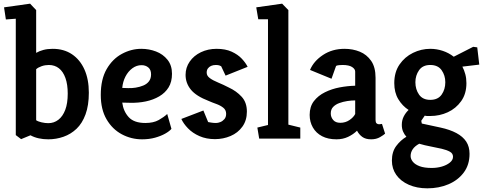

<svg xmlns="http://www.w3.org/2000/svg" viewBox="-20 -755 2632 1046"><path d="M95 3 66 -19V-653L12 -649L2 -715L144 -735L177 -700V-467Q194 -477 216.5 -483Q239 -489 267 -489Q328 -489 372 -459.5Q416 -430 440 -376.5Q464 -323 464 -250Q464 -181 446 -132Q428 -83 397 -53.5Q366 -24 326 -10Q286 4 243 4Q215 4 190.5 -1.5Q166 -7 146 -18ZM243 -84Q274 -84 298 -102.5Q322 -121 335.5 -156.5Q349 -192 349 -245Q349 -295 336.5 -330Q324 -365 301 -383Q278 -401 246 -401Q226 -401 207 -394.5Q188 -388 177 -378V-100Q187 -93 206.5 -88.5Q226 -84 243 -84Z M754 4Q695 4 643.5 -23.5Q592 -51 560.5 -105Q529 -159 529 -238Q529 -323 561 -378.5Q593 -434 644 -461.5Q695 -489 750 -489Q792 -489 830 -474.5Q868 -460 892.5 -429.5Q917 -399 917 -353Q917 -309 898.5 -279Q880 -249 847.5 -230Q815 -211 774.5 -202.5Q734 -194 690 -195L646 -196Q652 -149 681 -117Q710 -85 772 -85Q816 -85 844.5 -101Q873 -117 891 -134L914 -53Q903 -40 880 -27Q857 -14 825 -5Q793 4 754 4ZM646 -276 677 -275Q697 -274 719 -277.5Q741 -281 760.5 -289Q780 -297 791.5 -312Q803 -327 803 -350Q803 -375 788 -387.5Q773 -400 751 -400Q724 -400 701 -383Q678 -366 663.5 -338Q649 -310 646 -276Z M1151 3Q1104 3 1066.5 -13.5Q1029 -30 1004 -56Q979 -82 968 -107L1088 -153L1114 -90Q1120 -89 1131.5 -87Q1143 -85 1157 -85Q1168 -85 1180.5 -90Q1193 -95 1202.5 -106Q1212 -117 1212 -135Q1212 -156 1196 -168.5Q1180 -181 1157.5 -189Q1135 -197 1117 -205Q1049 -231 1020 -266.5Q991 -302 991 -347Q991 -387 1013.5 -419.5Q1036 -452 1074.5 -470.5Q1113 -489 1160 -489Q1208 -489 1242 -473.5Q1276 -458 1297.5 -435Q1319 -412 1329 -391L1209 -343L1185 -394Q1184 -395 1176.5 -398Q1169 -401 1156 -401Q1141 -401 1130 -396Q1119 -391 1112.5 -382Q1106 -373 1106 -359Q1106 -342 1123 -329.5Q1140 -317 1168 -305.5Q1196 -294 1227 -278Q1268 -259 1296.5 -228Q1325 -197 1325 -147Q1325 -99 1300.5 -65Q1276 -31 1236 -14Q1196 3 1151 3Z M1392 0 1382 -60 1440 -74V-650H1387L1376 -715L1517 -735L1551 -700V-76L1616 -60V0Z M1813 4Q1767 4 1734.5 -13Q1702 -30 1684.5 -60.5Q1667 -91 1667 -129Q1667 -174 1690 -204Q1713 -234 1750.5 -252.5Q1788 -271 1831 -279Q1874 -287 1915 -288V-365Q1915 -379 1898 -390Q1881 -401 1846 -401Q1837 -401 1827 -400Q1817 -399 1811 -396L1786 -326L1669 -374Q1689 -422 1739.5 -455.5Q1790 -489 1857 -489Q1902 -489 1940 -473.5Q1978 -458 2002 -423.5Q2026 -389 2026 -331V-101Q2026 -88 2031.5 -83Q2037 -78 2045 -78Q2050 -78 2055 -79Q2060 -80 2061 -80L2078 -27Q2071 -20 2050.5 -8Q2030 4 2002 4Q1972 4 1954 -9Q1936 -22 1925 -43Q1905 -23 1876.5 -9.5Q1848 4 1813 4ZM1834 -86Q1862 -86 1884 -101Q1906 -116 1915 -134V-208Q1895 -208 1872 -204.5Q1849 -201 1828.5 -193.5Q1808 -186 1795 -172.5Q1782 -159 1782 -137Q1782 -117 1795 -101.5Q1808 -86 1834 -86Z M2308 271Q2251 271 2207 251.5Q2163 232 2139 198Q2115 164 2115 120Q2115 72 2138.5 40.5Q2162 9 2194 -10Q2183 -22 2176 -38Q2169 -54 2169 -75Q2169 -100 2179.5 -120.5Q2190 -141 2206 -156Q2172 -178 2150 -214.5Q2128 -251 2128 -302Q2128 -362 2156.5 -403.5Q2185 -445 2230 -467Q2275 -489 2324 -489Q2359 -489 2392 -478Q2425 -467 2452 -446L2558 -500L2580 -497L2591 -403L2499 -392Q2509 -373 2515 -350.5Q2521 -328 2521 -302Q2521 -244 2492.5 -204Q2464 -164 2419.5 -143.5Q2375 -123 2324 -123Q2316 -123 2308.5 -123Q2301 -123 2294 -125L2275 -97L2278 -82L2380 -60Q2431 -49 2466.5 -30Q2502 -11 2520 16.5Q2538 44 2538 83Q2538 143 2506.5 185Q2475 227 2423 249Q2371 271 2308 271ZM2332 160Q2361 160 2387 152.5Q2413 145 2430.5 131Q2448 117 2448 99Q2448 81 2431 71.5Q2414 62 2386.5 55.5Q2359 49 2326.5 43Q2294 37 2264 28Q2240 41 2228.5 58Q2217 75 2217 95Q2217 111 2229 126Q2241 141 2266 150.5Q2291 160 2332 160ZM2324 -211Q2366 -211 2386 -239.5Q2406 -268 2406 -307Q2406 -344 2386 -372.5Q2366 -401 2324 -401Q2283 -401 2263 -372.5Q2243 -344 2243 -307Q2243 -268 2263 -239.5Q2283 -211 2324 -211Z"/></svg>

Font: Kreon SemiBold
Style: Regular
Weight: 600
Designer: Julia Petretta
Foundry: Julia Petretta and Eli Heuer
Version: Version 2.002